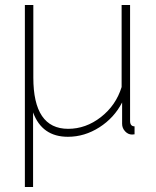

<svg xmlns="http://www.w3.org/2000/svg" viewBox="-20 -540 626 772"><path d="M80 212V-520H114V-228Q114 -22 254 -22Q325 -22 385.5 -69Q446 -116 469 -190V-520H503V-54Q503 -32 521 -32V0Q517 1 511 1Q495 1 483 -12Q471 -25 471 -42V-128Q439 -66 379.5 -28Q320 10 253 10Q149 10 113 -88V212Z"/></svg>

Font: Raleway
Style: ExtraLight
Weight: 200
Designer: Matt McInerney, Pablo Impallari, Rodrigo Fuenzalida
Foundry: Matt McInerney, Pablo Impallari, Rodrigo Fuenzalida
Version: Version 2.001